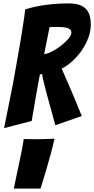

<svg xmlns="http://www.w3.org/2000/svg" viewBox="-20 -751 553 1127"><path d="M4 1Q31 -132 56 -259Q65 -313 76 -371.5Q87 -430 96.5 -487.5Q106 -545 114.5 -598.5Q123 -652 128 -696Q185 -714 251 -722.5Q317 -731 382 -731Q421 -731 446.5 -722Q472 -713 486.5 -696.5Q501 -680 507 -658Q513 -636 513 -609Q513 -569 499 -530.5Q485 -492 461.5 -457.5Q438 -423 407.5 -394.5Q377 -366 342 -348Q360 -308 380.5 -260.5Q401 -213 419 -170Q439 -120 460 -70L305 -16Q285 -85 269 -146Q262 -171 255 -197.5Q248 -224 242 -247.5Q236 -271 232 -289Q228 -307 227 -317L214 -313Q208 -281 199.5 -235Q191 -189 184 -146Q175 -95 166 -41ZM239 -433Q258 -435 285.5 -449Q313 -463 338 -482.5Q363 -502 381 -523Q399 -544 399 -560Q399 -571 392 -577.5Q385 -584 372.5 -587.5Q360 -591 345 -592Q330 -593 314 -593Q303 -593 291.5 -592.5Q280 -592 271 -592ZM61 356Q69 316 78 274.5Q87 233 95 194.5Q103 156 109.5 123Q116 90 119 65Q127 65 144.5 65.5Q162 66 171 66Q185 66 207.5 66Q230 66 252.5 65Q275 64 300 63Q292 100 278.5 150.5Q265 201 250 251Q235 301 218 356Z"/></svg>

Font: Bangers
Style: Regular
Weight: 400
Designer: vernon adams
Foundry: Vernon Adams
Version: Version 2.000